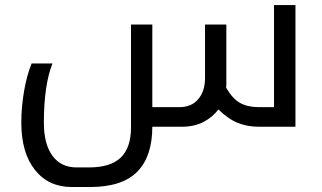

<svg xmlns="http://www.w3.org/2000/svg" viewBox="-20 -505 1282 765"><path d="M1011.2 0Q966.3 0 928.5 -14.9Q890.6 -29.8 850.1 -68.8Q827.1 -38.1 790.5 -19Q753.9 0 704.1 0H586.9Q586.9 118.2 526.9 179.2Q466.8 240.2 337.9 240.2H266.1Q173.3 240.2 119.1 171.9Q64.9 103.5 64.9 -16.1Q64.9 -77.6 75.7 -140.9Q86.4 -204.1 106 -252H189Q154.8 -165.5 154.8 -16.1Q154.8 69.3 189 115.7Q223.1 162.1 285.2 162.1H334Q420.9 162.1 461.4 122.6Q502 83 502 2.9V-407.2H586.9V-78.1H694.8Q743.2 -78.1 770 -110.1Q796.9 -142.1 796.9 -193.8V-407.2H881.8V-167L880.9 -155.8Q905.8 -112.3 936 -95.2Q966.3 -78.1 1011.2 -78.1H1071.8V-484.9H1157.2V0Z"/></svg>

Font: Noto Sans Kufi Arabic
Style: Regular
Weight: 400
Designer: Monotype Design team
Foundry: Monotype Imaging Inc.
Version: Version 1.02